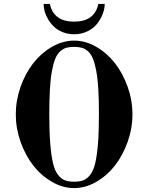

<svg xmlns="http://www.w3.org/2000/svg" viewBox="-20 -936 752 974"><path d="M201.2 -916H232.9Q252.4 -826.2 356 -826.2Q459.5 -826.2 479 -916H511.2Q511.2 -892.6 501.5 -866.5Q491.7 -840.3 473.6 -816.7Q455.6 -793 424.6 -777.6Q393.6 -762.2 356 -762.2Q325.7 -762.2 299.3 -772.5Q272.9 -782.7 255.4 -799.1Q237.8 -815.4 225.3 -835.9Q212.9 -856.4 207 -877Q201.2 -897.5 201.2 -916ZM243.2 -698.2Q297.9 -730 356 -730Q414.1 -730 468.8 -698.2Q523.4 -666.5 563.5 -615Q603.5 -563.5 627.7 -495.1Q651.9 -426.8 651.9 -356Q651.9 -285.2 627.7 -216.8Q603.5 -148.4 563.5 -96.9Q523.4 -45.4 468.8 -13.7Q414.1 18.1 356 18.1Q297.9 18.1 243.2 -13.7Q188.5 -45.4 148.4 -96.9Q108.4 -148.4 84.2 -216.8Q60.1 -285.2 60.1 -356Q60.1 -426.8 84.2 -495.1Q108.4 -563.5 148.4 -615Q188.5 -666.5 243.2 -698.2ZM230 -356Q230 -268.1 234.9 -207.5Q239.7 -147 248.8 -108.6Q257.8 -70.3 273.9 -49.6Q290 -28.8 308.8 -21.5Q327.6 -14.2 356 -14.2Q384.3 -14.2 403.1 -21.5Q421.9 -28.8 438 -49.6Q454.1 -70.3 463.1 -108.6Q472.2 -147 477.1 -207.5Q481.9 -268.1 481.9 -356Q481.9 -429.2 478.8 -483.2Q475.6 -537.1 468.5 -575.2Q461.4 -613.3 451.9 -637.2Q442.4 -661.1 427.5 -674.8Q412.6 -688.5 396 -693.4Q379.4 -698.2 356 -698.2Q332.5 -698.2 315.9 -693.4Q299.3 -688.5 284.4 -674.8Q269.5 -661.1 260 -637.2Q250.5 -613.3 243.4 -575.2Q236.3 -537.1 233.2 -483.2Q230 -429.2 230 -356Z"/></svg>

Font: Flanker Steampunk
Style: Bold
Weight: 700
Designer: Alexey Kryukov, Leonardo Di Lena
Foundry: Alexey Kryukov, Leonardo Di Lena
Version: 1.210